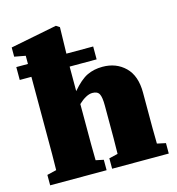

<svg xmlns="http://www.w3.org/2000/svg" viewBox="-107 -814 838 907"><g transform="rotate(-15 312.0 -360.5)"><path d="M27 0V-51L73 -62Q74 -98 74 -138.5Q74 -179 74 -210V-518H17V-581H74V-621L20 -631V-676L248 -721L265 -710L262 -581H393V-518H261V-398Q301 -445 334.5 -461Q368 -477 410 -477Q477 -477 520.5 -434.5Q564 -392 564 -310V-210Q564 -178 564 -137Q564 -96 565 -60L607 -51V0H330V-51L373 -61Q374 -97 374 -138Q374 -179 374 -210V-297Q374 -338 365.5 -354Q357 -370 332 -370Q317 -370 299.5 -360.5Q282 -351 264 -334V-210Q264 -179 264 -137.5Q264 -96 265 -59L303 -51V0Z"/></g></svg>

Font: Source Serif Pro Black
Style: Regular
Weight: 900
Designer: Frank Grießhammer
Foundry: Adobe Systems Incorporated
Version: Version 3.001;hotconv 1.0.111;makeotfexe 2.5.65597